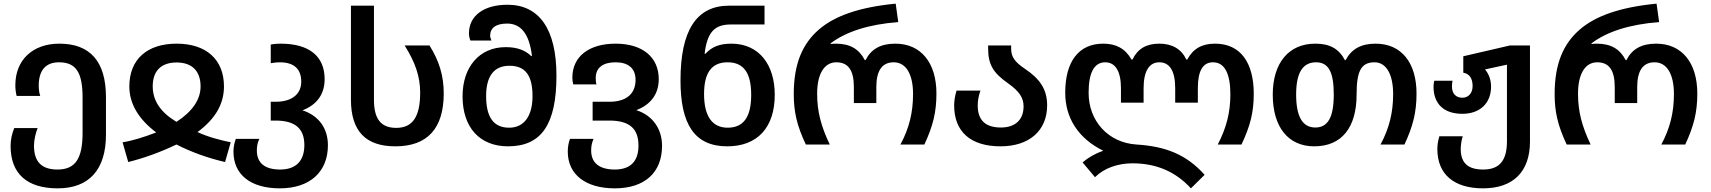

<svg xmlns="http://www.w3.org/2000/svg" viewBox="-20 -791 9366 1051"><path d="M296 240C468 240 560 137 560 -53V-259C560 -455 473 -552 305 -552C158 -552 64 -462 64 -325C64 -305 66 -286 71 -266H200C194 -285 192 -304 192 -322C192 -406 230 -450 303 -450C397 -450 432 -393 432 -257V-64C432 75 394 137 295 137C206 137 166 93 166 6C166 -25 176 -66 186 -90H58C45 -58 38 -26 38 8C38 159 127 240 296 240Z M682 96C770 74 858 42 946 0C1032 44 1122 75 1212 96L1243 -12C1185 -24 1119 -41 1061 -68C1159 -140 1206 -222 1206 -318C1206 -465 1109 -552 947 -552C785 -552 688 -466 688 -318C688 -224 738 -139 835 -66C767 -40 707 -21 651 -12ZM946 -124C861 -175 816 -238 816 -318C816 -403 862 -449 947 -449C1032 -449 1078 -401 1078 -318C1078 -247 1034 -181 946 -124Z M1512 240C1675 240 1775 151 1775 4C1775 -90 1723 -159 1636 -187C1715 -218 1757 -275 1757 -358C1757 -482 1674 -552 1516 -552C1499 -552 1481 -551 1462 -547V-445C1479 -448 1495 -450 1511 -450C1589 -450 1629 -414 1629 -344C1629 -275 1577 -234 1489 -234H1462V-131H1488C1595 -131 1646 -88 1646 3C1646 90 1600 137 1513 137C1432 137 1386 103 1386 33C1386 11 1389 -10 1400 -31H1271C1263 -10 1258 14 1258 39C1258 166 1353 240 1512 240Z M2144 10C2320 10 2409 -88 2409 -280C2409 -376 2384 -458 2331 -542H2195C2253 -450 2280 -372 2280 -284C2280 -154 2240 -91 2149 -91C2066 -91 2027 -139 2027 -244V-760H1901V-246C1901 -73 1982 10 2144 10Z M2761 10C2945 10 3026 -112 3026 -377C3026 -631 2932 -765 2758 -765C2631 -765 2547 -707 2547 -608C2547 -596 2550 -581 2555 -569H2670C2666 -580 2663 -588 2663 -595C2663 -637 2693 -662 2756 -662C2833 -662 2878 -603 2892 -484H2888C2856 -515 2813 -533 2748 -533C2604 -533 2512 -424 2512 -264C2512 -92 2607 10 2761 10ZM2767 -92C2680 -92 2641 -152 2641 -265C2641 -373 2683 -431 2769 -431C2858 -431 2895 -375 2895 -265C2895 -156 2849 -92 2767 -92Z M3345 240C3510 240 3604 153 3604 7C3604 -87 3551 -160 3463 -188C3542 -218 3586 -276 3586 -358C3586 -478 3497 -552 3350 -552C3203 -552 3113 -481 3113 -366C3113 -354 3115 -340 3118 -329H3245C3242 -338 3241 -350 3241 -364C3241 -421 3281 -450 3350 -450C3419 -450 3459 -417 3459 -354C3459 -277 3408 -234 3316 -234H3224V-131H3316C3427 -131 3475 -86 3475 6C3475 92 3431 137 3345 137C3264 137 3216 103 3216 33C3216 11 3219 -8 3229 -31H3100C3092 -9 3088 14 3088 39C3088 166 3188 240 3345 240Z M3961 10C4126 10 4221 -93 4221 -272C4221 -436 4136 -552 3983 -552C3918 -552 3876 -534 3842 -497H3837C3851 -613 3890 -657 3980 -657H4165V-760H3971C3792 -760 3705 -624 3705 -351C3705 -113 3780 10 3961 10ZM3963 -92C3878 -92 3834 -156 3834 -276C3834 -391 3874 -450 3963 -450C4052 -450 4092 -390 4092 -272C4092 -153 4052 -92 3963 -92Z M4391 0H4522C4475 -99 4453 -179 4453 -278C4453 -388 4493 -450 4558 -450C4622 -450 4654 -408 4654 -315V-227H4777V-315C4777 -406 4810 -450 4872 -450C4939 -450 4978 -386 4978 -276C4978 -176 4957 -89 4909 0H5040C5087 -101 5106 -177 5106 -279C5106 -448 5021 -552 4881 -552C4801 -552 4749 -523 4718 -462H4714C4682 -523 4633 -552 4555 -552C4545 -552 4535 -551 4527 -550V-554C4612 -618 4736 -658 4897 -670L4883 -771C4685 -752 4547 -704 4460 -627C4375 -552 4325 -446 4325 -276C4325 -179 4342 -104 4391 0Z M5457 10C5614 10 5712 -76 5712 -214C5712 -303 5672 -360 5588 -416C5536 -451 5515 -480 5515 -523V-542H5389V-527C5389 -439 5415 -393 5498 -335C5560 -291 5583 -255 5583 -209C5583 -135 5537 -93 5459 -93C5373 -93 5332 -134 5332 -214C5332 -238 5337 -269 5347 -295H5216C5207 -265 5203 -238 5203 -214C5203 -70 5293 10 5457 10Z M6499 240 6574 166C6474 54 6360 10 6200 0C6048 -10 5939 -127 5939 -283C5939 -392 5969 -450 6030 -450C6087 -450 6116 -398 6116 -309V-229H6240V-308C6240 -402 6271 -450 6326 -450C6382 -450 6413 -404 6413 -308V-229H6537V-309C6537 -404 6565 -450 6620 -450C6683 -450 6715 -389 6715 -275C6715 -177 6694 -92 6646 0H6776C6824 -102 6843 -176 6843 -278C6843 -446 6772 -552 6631 -552C6560 -552 6511 -525 6479 -465H6474C6446 -524 6395 -552 6326 -552C6256 -552 6208 -525 6179 -465H6174C6139 -526 6089 -552 6019 -552C5886 -552 5811 -456 5811 -283C5811 -147 5881 -34 6019 34C5974 50 5938 71 5906 98L5974 179C6024 129 6099 103 6179 103C6307 103 6414 147 6499 240Z M7174 10C7324 10 7406 -92 7406 -274C7406 -399 7429 -450 7504 -450C7568 -450 7606 -385 7606 -276C7606 -176 7585 -89 7537 0H7668C7715 -101 7734 -177 7734 -279C7734 -448 7651 -552 7510 -552C7431 -552 7378 -523 7346 -462H7342C7308 -526 7257 -552 7180 -552C7034 -552 6947 -446 6947 -273C6947 -95 7032 10 7174 10ZM7180 -93C7109 -93 7075 -154 7075 -274C7075 -391 7110 -450 7184 -450C7252 -450 7281 -397 7281 -274C7281 -149 7249 -93 7180 -93Z M8098 240C8263 240 8355 149 8355 -16V-542H8245L7990 -483V-393C8021 -388 8041 -365 8041 -320C8041 -281 8018 -256 7985 -256C7950 -256 7928 -278 7928 -317C7928 -329 7929 -340 7931 -349H7831C7829 -340 7827 -329 7827 -317C7827 -221 7885 -168 7985 -168C8080 -168 8142 -225 8142 -317C8142 -354 8130 -386 8109 -411L8229 -437V-18C8229 87 8189 137 8099 137C8019 137 7976 104 7976 25C7976 5 7980 -25 7987 -45H7859C7852 -22 7848 1 7848 25C7848 164 7940 240 8098 240Z M8556 0H8687C8640 -99 8618 -179 8618 -278C8618 -388 8658 -450 8723 -450C8787 -450 8819 -408 8819 -315V-227H8942V-315C8942 -406 8975 -450 9037 -450C9104 -450 9143 -386 9143 -276C9143 -176 9122 -89 9074 0H9205C9252 -101 9271 -177 9271 -279C9271 -448 9186 -552 9046 -552C8966 -552 8914 -523 8883 -462H8879C8847 -523 8798 -552 8720 -552C8710 -552 8700 -551 8692 -550V-554C8777 -618 8901 -658 9062 -670L9048 -771C8850 -752 8712 -704 8625 -627C8540 -552 8490 -446 8490 -276C8490 -179 8507 -104 8556 0Z"/></svg>

Font: Noto Sans Georgian Semi
Style: Regular
Weight: 600
Designer: Monotype Design Team
Foundry: Monotype Imaging Inc.
Version: Version 1.901